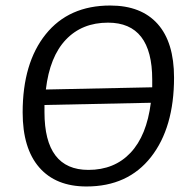

<svg xmlns="http://www.w3.org/2000/svg" viewBox="-20 -667 690 695"><path d="M379 -647Q491 -647 550.5 -580.5Q610 -514 610 -386Q610 -205 526.5 -98.5Q443 8 293 8Q182 8 122 -61Q62 -130 62 -260Q62 -439 145.5 -543Q229 -647 379 -647ZM371 -585Q277 -585 218.5 -523.5Q160 -462 146 -343L531 -351V-379Q531 -585 371 -585ZM141 -261Q141 -52 300 -52Q394 -52 452.5 -114Q511 -176 526 -295L141 -287Z"/></svg>

Font: Alegreya Sans
Style: Italic
Weight: 400
Italic angle: -7°
Designer: Juan Pablo del Peral
Foundry: Huerta Tipografica
Version: Version 2.007